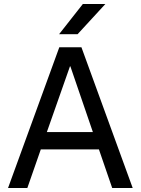

<svg xmlns="http://www.w3.org/2000/svg" viewBox="-20 -935 700 955"><path d="M275 -700H385L640 0H538L472 -192H183L116 0H20ZM442 -278 330 -605H328L213 -278ZM392 -915H504L366 -765H274Z"/></svg>

Font: PT Root UI Medium
Style: Regular
Weight: 500
Designer: Vitaly Kuzmin
Foundry: ParaType Ltd.
Version: Version 2.001G